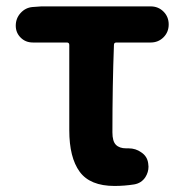

<svg xmlns="http://www.w3.org/2000/svg" viewBox="-20 -580 588 613"><path d="M345.7 13.7Q267.6 13.7 234.4 -31.7Q201.2 -77.1 201.2 -164.1V-436.5Q201.2 -444.3 193.4 -444.3H85Q61.5 -444.3 45.9 -460Q30.3 -475.6 30.3 -498Q30.3 -521.5 45.9 -538.6Q61.5 -555.7 84 -557.6L112.3 -559.6H460.9Q485.4 -559.6 502 -543Q518.6 -526.4 518.6 -502Q518.6 -477.5 502 -460.9Q485.4 -444.3 460.9 -444.3H351.6Q343.8 -444.3 343.8 -436.5Q338.9 -308.6 338.9 -157.2Q338.9 -128.9 350.1 -117.7Q361.3 -106.4 382.8 -106.4Q385.7 -106.4 388.7 -106.4Q389.6 -106.4 390.6 -106.4Q413.1 -106.4 430.7 -93.8Q450.2 -81.1 453.1 -58.6Q454.1 -52.7 454.1 -47.9Q454.1 -30.3 444.3 -14.6Q431.6 4.9 408.2 8.8Q377 13.7 345.7 13.7Z"/></svg>

Font: Gen Jyuu Gothic P Bold
Style: Bold
Weight: 700
Designer: [Source Han Sans]
Ryoko NISHIZUKA  (kana & ideographs); Paul D. Hunt (Latin, Greek & Cyrillic); Wenlong ZHANG  (bopomofo
Version: Version 1.002.20150607